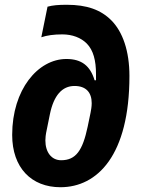

<svg xmlns="http://www.w3.org/2000/svg" viewBox="-20 -772 593 804"><path d="M233 12C388 12 522 -122 522 -454C522 -558 494 -639 446 -687C402 -731 344 -752 260 -752C224 -752 201 -750 179 -744L153 -616C177 -624 205 -628 241 -628C283 -628 319 -614 343 -590C371 -562 382 -518 382 -462V-436H376C358 -496 322 -525 258 -525C139 -525 31 -397 31 -207C31 -69 112 12 233 12ZM236 -101C196 -101 170 -134 170 -184C170 -197 172 -209 173 -215L189 -294C205 -372 240 -412 292 -412C340 -412 364 -385 364 -340C364 -324 361 -310 359 -299L347 -241C326 -142 298 -101 236 -101Z"/></svg>

Font: LVC Sans
Style: Bold Italic
Weight: 700
Italic angle: -11.31°
Designer: Mike Abbink, Paul van der Laan, Pieter van Rosmalen
Foundry: Bold Monday
Version: Version 3.0